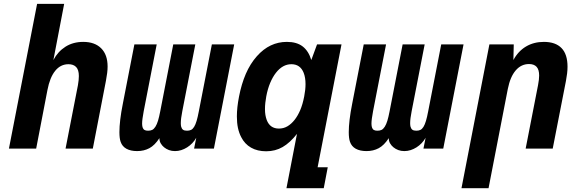

<svg xmlns="http://www.w3.org/2000/svg" viewBox="-20 -780 3050 1008"><path d="M174.8 -759.8H316.9L260.3 -464.8Q283.7 -509.3 323.7 -534.7Q363.8 -560.1 417 -560.1Q477.5 -560.1 511.2 -526.4Q544.9 -492.7 544.9 -430.7Q544.9 -415 542.7 -397Q540.5 -378.9 536.1 -355.5L467.3 0H324.2L389.2 -333Q391.6 -345.7 392.8 -358.9Q394 -372.1 394 -380.9Q394 -413.1 379.9 -428Q365.7 -442.9 339.4 -442.9Q297.9 -442.9 269.8 -408.2Q241.7 -373.5 229 -307.1L169.9 0H26.9Z M700.2 13.2Q666 13.2 643.8 1Q621.6 -11.2 613.3 -35.6Q606.9 -53.2 606.9 -86.4Q606.9 -114.7 611.3 -152.3Q615.7 -189.9 625.5 -238.8L685.5 -546.9H802.7L734.4 -195.8Q730.5 -174.3 728.3 -158.7Q726.1 -143.1 726.1 -131.3Q726.1 -126.5 726.6 -122.1Q727.1 -117.7 728 -113.8Q731.4 -102.1 738.3 -97.9Q745.1 -93.8 757.3 -93.8Q770 -93.8 779.1 -98.1Q788.1 -102.5 795.9 -114.7Q803.7 -127 809.6 -146.2Q815.4 -165.5 821.3 -195.8L889.6 -546.9H1005.4L937 -195.8Q929.2 -156.7 929.2 -132.8Q929.2 -127.4 929.7 -123Q930.2 -118.7 931.2 -114.7Q934.1 -104 940.9 -98.9Q947.8 -93.8 961.9 -93.8Q973.6 -93.8 982.7 -97.9Q991.7 -102.1 999 -113.8Q1006.3 -125.5 1012.2 -145.3Q1018.1 -165 1023.9 -195.8L1092.3 -546.9H1209.5L1103 0H999L1010.3 -56.6Q1001.5 -41 989.3 -28.3Q977.1 -15.6 962.4 -6.3Q947.8 2.9 931.6 8.1Q915.5 13.2 898.9 13.2Q881.3 13.2 866.9 7.8Q852.5 2.4 841.3 -6.8Q831.1 -15.1 824 -27.1Q816.9 -39.1 816.9 -54.7Q792.5 -17.1 764.2 -2Q735.8 13.2 700.2 13.2Z M1539.1 -77.1Q1502.4 -30.3 1463.9 -8.1Q1425.3 14.2 1377.4 14.2Q1331.1 14.2 1297.9 -4.9Q1264.6 -23.9 1246.1 -60.5Q1234.9 -82 1229.2 -108.6Q1223.6 -135.3 1223.6 -168.9Q1223.6 -215.3 1234.9 -272.9Q1247.6 -338.9 1270.5 -392.1Q1293.5 -445.3 1328.6 -484.9Q1362.3 -522.9 1401.6 -541.5Q1440.9 -560.1 1486.3 -560.1Q1538.1 -560.1 1569.1 -536.1Q1600.1 -512.2 1614.3 -464.8L1644.5 -546.9H1772.9L1647.5 98.1H1700.7L1679.7 208H1483.9ZM1444.3 -105Q1468.8 -105 1489 -116.9Q1509.3 -128.9 1526.4 -150.4Q1543 -171.4 1555.9 -201.2Q1568.8 -231 1577.1 -273.9Q1580.6 -292 1582.3 -307.9Q1584 -323.7 1584 -338.4Q1584 -373 1574.2 -397.9Q1556.2 -442.9 1509.8 -442.9Q1463.9 -442.9 1428.7 -397.9Q1411.6 -376 1398.4 -344.7Q1385.3 -313.5 1377.9 -273.9Q1375 -258.3 1373 -240.7Q1371.1 -223.1 1371.1 -207.5Q1371.1 -190.4 1373.5 -176Q1376 -161.6 1380.4 -149.9Q1397.5 -105 1444.3 -105Z M1904.3 13.2Q1870.1 13.2 1847.9 1Q1825.7 -11.2 1817.4 -35.6Q1811 -53.2 1811 -86.4Q1811 -114.7 1815.4 -152.3Q1819.8 -189.9 1829.6 -238.8L1889.6 -546.9H2006.8L1938.5 -195.8Q1934.6 -174.3 1932.4 -158.7Q1930.2 -143.1 1930.2 -131.3Q1930.2 -126.5 1930.7 -122.1Q1931.2 -117.7 1932.1 -113.8Q1935.5 -102.1 1942.4 -97.9Q1949.2 -93.8 1961.4 -93.8Q1974.1 -93.8 1983.2 -98.1Q1992.2 -102.5 2000 -114.7Q2007.8 -127 2013.7 -146.2Q2019.5 -165.5 2025.4 -195.8L2093.8 -546.9H2209.5L2141.1 -195.8Q2133.3 -156.7 2133.3 -132.8Q2133.3 -127.4 2133.8 -123Q2134.3 -118.7 2135.3 -114.7Q2138.2 -104 2145 -98.9Q2151.9 -93.8 2166 -93.8Q2177.7 -93.8 2186.8 -97.9Q2195.8 -102.1 2203.1 -113.8Q2210.4 -125.5 2216.3 -145.3Q2222.2 -165 2228 -195.8L2296.4 -546.9H2413.6L2307.1 0H2203.1L2214.4 -56.6Q2205.6 -41 2193.4 -28.3Q2181.2 -15.6 2166.5 -6.3Q2151.9 2.9 2135.7 8.1Q2119.6 13.2 2103 13.2Q2085.4 13.2 2071 7.8Q2056.6 2.4 2045.4 -6.8Q2035.2 -15.1 2028.1 -27.1Q2021 -39.1 2021 -54.7Q1996.6 -17.1 1968.3 -2Q1939.9 13.2 1904.3 13.2Z M2549.3 -546.9H2677.2L2675.3 -464.8Q2700.2 -511.2 2741.2 -535.6Q2782.2 -560.1 2835.4 -560.1Q2896.5 -560.1 2928 -527.6Q2959.5 -495.1 2959.5 -429.7Q2959.5 -412.6 2957.3 -394.3Q2955.1 -376 2951.2 -355L2881.8 0H2739.7L2804.7 -333Q2810.5 -362.8 2810.5 -383.3Q2810.5 -414.6 2797.1 -429.2Q2783.7 -443.8 2757.3 -443.8Q2716.3 -443.8 2687.5 -410.4Q2658.7 -377 2646 -313L2544.9 208H2402.8Z"/></svg>

Font: Hack
Style: Bold Italic
Weight: 700
Italic angle: -11°
Monospace: yes
Designer: Christopher Simpkins
Foundry: Christopher Simpkins
Version: Version 2.017; ttfautohint (v1.4.1) -l 4 -r 80 -G 350 -x 0 -